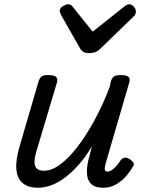

<svg xmlns="http://www.w3.org/2000/svg" viewBox="-20 -868 685 903"><path d="M158 15Q113 15 87 -6.5Q61 -28 57 -71.5Q53 -115 72 -179L161 -484Q167 -503 176.5 -509Q186 -515 205 -515Q235 -515 244 -506Q253 -497 247 -477L152 -159Q144 -134 142.5 -112Q141 -90 151 -77.5Q161 -65 188 -65Q223 -65 263 -94.5Q303 -124 344 -177Q385 -230 424.5 -302.5Q464 -375 497 -462L501 -484Q507 -503 517 -509Q527 -515 546 -515Q576 -515 585 -506Q594 -497 587 -477L478 -103Q473 -85 472.5 -76Q472 -67 476 -64Q480 -61 486 -61Q495 -61 505 -67.5Q515 -74 525.5 -85.5Q536 -97 548 -115Q557 -126 567.5 -126.5Q578 -127 591 -119Q604 -110 608 -101.5Q612 -93 605 -84Q595 -66 576 -43Q557 -20 529 -2.5Q501 15 466 15Q429 15 411.5 -0.5Q394 -16 390.5 -39.5Q387 -63 391 -90.5Q395 -118 403 -142L412 -180Q384 -132 352.5 -96Q321 -60 288.5 -35Q256 -10 223 2.5Q190 15 158 15ZM588 -848Q599 -848 609 -837Q619 -826 619 -814Q619 -805 616 -799.5Q613 -794 608 -790L453 -640Q440 -627 427 -622.5Q414 -618 397 -618Q383 -618 372 -624.5Q361 -631 355 -643L268 -796Q264 -804 262.5 -809Q261 -814 261 -818Q261 -830 276 -839Q291 -848 300 -848Q310 -848 315.5 -843Q321 -838 326 -831L416 -719L559 -833Q566 -838 572.5 -843Q579 -848 588 -848Z"/></svg>

Font: Playwrite AU SA
Style: Regular
Weight: 400
Designer: Veronika Burian, José Scaglione
Foundry: TypeTogether
Version: Version 1.002